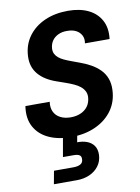

<svg xmlns="http://www.w3.org/2000/svg" viewBox="-103 -780 813 1113"><g transform="rotate(-10 303.0 -224.0)"><path d="M268 12Q192 12 136.5 -14Q81 -40 54 -90Q27 -140 38 -211H181Q176 -178 187.5 -153Q199 -128 225 -114.5Q251 -101 286 -101Q321 -101 347.5 -113.5Q374 -126 388.5 -147.5Q403 -169 405 -199Q406 -219 397.5 -235Q389 -251 374 -263Q359 -275 338 -284.5Q317 -294 293 -302.5Q269 -311 243 -320Q172 -344 136 -387Q100 -430 103 -492Q106 -559 142 -608.5Q178 -658 238.5 -685Q299 -712 376 -712Q446 -712 495.5 -688Q545 -664 569.5 -618.5Q594 -573 586 -509H441Q446 -536 435.5 -556Q425 -576 404 -587Q383 -598 353 -598Q323 -599 299.5 -588Q276 -577 263 -558Q250 -539 248 -513Q247 -494 254 -480.5Q261 -467 274 -456.5Q287 -446 305.5 -437.5Q324 -429 346 -421Q368 -413 392 -404Q426 -392 455.5 -375.5Q485 -359 507.5 -336.5Q530 -314 541.5 -283.5Q553 -253 551 -214Q548 -147 512 -96.5Q476 -46 413 -17Q350 12 268 12ZM122 264 136 187H250Q277 187 292.5 178Q308 169 308 149Q309 132 298 125Q287 118 264 118H201L223 -7H307L297 48Q328 47 354 56.5Q380 66 395 87Q410 108 409 142Q407 180 386 207.5Q365 235 331.5 249.5Q298 264 258 264Z"/></g></svg>

Font: DM Sans
Style: Bold Italic
Weight: 700
Italic angle: -10°
Designer: Colophon Foundry, Jonny Pinhorn
Foundry: Colophon Foundry
Version: Version 4.004;gftools[0.9.30]